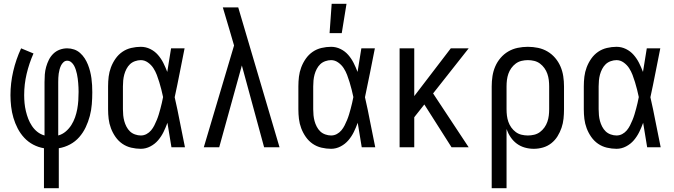

<svg xmlns="http://www.w3.org/2000/svg" viewBox="-20 -774 3540 1009"><path d="M211 215V5Q181 0 154.5 -14Q128 -28 107.5 -50Q87 -72 73 -99Q59 -126 50.5 -155Q42 -184 38.5 -214Q35 -244 35 -274Q35 -337 49.5 -399.5Q64 -462 91 -520L156 -493Q133 -441 120 -386Q107 -331 107 -274Q107 -253 109 -232Q111 -211 116 -190Q121 -169 128.5 -149.5Q136 -130 148 -112Q160 -94 176.5 -81Q193 -68 214 -62V-343Q214 -363 215.5 -383Q217 -403 222.5 -422.5Q228 -442 237 -460Q246 -478 260.5 -492Q275 -506 294 -513Q313 -520 333 -520Q352 -520 369.5 -514Q387 -508 401 -495.5Q415 -483 425 -467.5Q435 -452 442 -434.5Q449 -417 453.5 -399Q458 -381 460.5 -363Q463 -345 464 -326.5Q465 -308 465 -289Q465 -258 462.5 -226.5Q460 -195 452 -164.5Q444 -134 430.5 -105.5Q417 -77 396.5 -53.5Q376 -30 348 -15Q320 0 289 5V215ZM286 -62Q308 -68 325.5 -83Q343 -98 355 -117Q367 -136 374.5 -157.5Q382 -179 386 -201Q390 -223 391.5 -245.5Q393 -268 393 -291Q393 -302 392.5 -314Q392 -326 391 -337.5Q390 -349 388.5 -361Q387 -373 384.5 -384.5Q382 -396 378.5 -407Q375 -418 369.5 -428.5Q364 -439 354.5 -447Q345 -455 333 -455Q322 -455 313.5 -447Q305 -439 300.5 -429.5Q296 -420 293 -409Q290 -398 288.5 -387Q287 -376 286.5 -365Q286 -354 286 -343Z M720 8Q695 8 669.5 2Q644 -4 623 -18.5Q602 -33 587 -54.5Q572 -76 563 -100Q554 -124 551 -149Q548 -174 548 -200V-320Q548 -346 551 -371Q554 -396 563 -420Q572 -444 587 -465.5Q602 -487 623 -501.5Q644 -516 669.5 -522Q695 -528 720 -528Q746 -528 769.5 -516.5Q793 -505 810 -485.5Q827 -466 838.5 -443Q850 -420 859 -396Q864 -427 869 -458Q874 -489 879 -520H950Q937 -456 924.5 -391.5Q912 -327 898 -263Q913 -198 925.5 -132Q938 -66 952 0H881Q876 -32 870.5 -64Q865 -96 860 -128V-129Q851 -104 839.5 -80.5Q828 -57 811 -37Q794 -17 770 -4.5Q746 8 720 8ZM720 -62Q736 -62 750 -69.5Q764 -77 774 -89Q784 -101 791 -115Q798 -129 804 -143.5Q810 -158 814.5 -173Q819 -188 823 -203Q827 -218 830.5 -233Q834 -248 837 -264Q833 -283 828 -303Q823 -323 817 -342.5Q811 -362 804 -380.5Q797 -399 786 -416Q775 -433 757.5 -445.5Q740 -458 720 -458Q705 -458 689.5 -452.5Q674 -447 663 -436.5Q652 -426 644.5 -411.5Q637 -397 633 -382Q629 -367 627.5 -351.5Q626 -336 626 -320V-200Q626 -184 627.5 -168.5Q629 -153 633 -138Q637 -123 644.5 -108.5Q652 -94 663 -83.5Q674 -73 689.5 -67.5Q705 -62 720 -62Z M1132 0H1051L1210 -535L1187 -614Q1178 -644 1169 -674.5Q1160 -705 1151 -735H1232L1449 0H1368L1251 -430Z M1720 8Q1695 8 1669.5 2Q1644 -4 1623 -18.5Q1602 -33 1587 -54.5Q1572 -76 1563 -100Q1554 -124 1551 -149Q1548 -174 1548 -200V-320Q1548 -346 1551 -371Q1554 -396 1563 -420Q1572 -444 1587 -465.5Q1602 -487 1623 -501.5Q1644 -516 1669.5 -522Q1695 -528 1720 -528Q1746 -528 1769.5 -516.5Q1793 -505 1810 -485.5Q1827 -466 1838.5 -443Q1850 -420 1859 -396Q1864 -427 1869 -458Q1874 -489 1879 -520H1950Q1937 -456 1924.5 -391.5Q1912 -327 1898 -263Q1913 -198 1925.5 -132Q1938 -66 1952 0H1881Q1876 -32 1870.5 -64Q1865 -96 1860 -128V-129Q1851 -104 1839.5 -80.5Q1828 -57 1811 -37Q1794 -17 1770 -4.5Q1746 8 1720 8ZM1720 -62Q1736 -62 1750 -69.5Q1764 -77 1774 -89Q1784 -101 1791 -115Q1798 -129 1804 -143.5Q1810 -158 1814.5 -173Q1819 -188 1823 -203Q1827 -218 1830.5 -233Q1834 -248 1837 -264Q1833 -283 1828 -303Q1823 -323 1817 -342.5Q1811 -362 1804 -380.5Q1797 -399 1786 -416Q1775 -433 1757.5 -445.5Q1740 -458 1720 -458Q1705 -458 1689.5 -452.5Q1674 -447 1663 -436.5Q1652 -426 1644.5 -411.5Q1637 -397 1633 -382Q1629 -367 1627.5 -351.5Q1626 -336 1626 -320V-200Q1626 -184 1627.5 -168.5Q1629 -153 1633 -138Q1637 -123 1644.5 -108.5Q1652 -94 1663 -83.5Q1674 -73 1689.5 -67.5Q1705 -62 1720 -62ZM1712 -600 1723 -754H1801L1776 -600Z M2080 0V-520H2157V-269L2349 -520H2443L2256 -283L2443 0H2353L2210 -225L2157 -158V0Z M2564 215V-320Q2564 -347 2568 -373.5Q2572 -400 2582.5 -424.5Q2593 -449 2610.5 -469.5Q2628 -490 2651 -503.5Q2674 -517 2700.5 -522.5Q2727 -528 2754 -528Q2781 -528 2807.5 -522.5Q2834 -517 2857 -503.5Q2880 -490 2897.5 -469.5Q2915 -449 2925.5 -424.5Q2936 -400 2940 -373.5Q2944 -347 2944 -320V-200Q2944 -175 2941.5 -150.5Q2939 -126 2931 -102.5Q2923 -79 2910 -58Q2897 -37 2877.5 -21.5Q2858 -6 2834 1Q2810 8 2785 8Q2761 8 2738 1.5Q2715 -5 2696 -19Q2677 -33 2663.5 -53Q2650 -73 2642 -96V215ZM2754 -62Q2771 -62 2787.5 -66Q2804 -70 2817.5 -80Q2831 -90 2841 -104Q2851 -118 2856.5 -134Q2862 -150 2864 -166.5Q2866 -183 2866 -200V-320Q2866 -337 2864 -353.5Q2862 -370 2856.5 -386Q2851 -402 2841 -416Q2831 -430 2817.5 -440Q2804 -450 2787.5 -454Q2771 -458 2754 -458Q2737 -458 2720.5 -454Q2704 -450 2690.5 -440Q2677 -430 2667 -416Q2657 -402 2651.5 -386Q2646 -370 2644 -353.5Q2642 -337 2642 -320V-200Q2642 -183 2644 -166.5Q2646 -150 2651.5 -134Q2657 -118 2667 -104Q2677 -90 2690.5 -80Q2704 -70 2720.5 -66Q2737 -62 2754 -62Z M3220 8Q3195 8 3169.5 2Q3144 -4 3123 -18.5Q3102 -33 3087 -54.5Q3072 -76 3063 -100Q3054 -124 3051 -149Q3048 -174 3048 -200V-320Q3048 -346 3051 -371Q3054 -396 3063 -420Q3072 -444 3087 -465.5Q3102 -487 3123 -501.5Q3144 -516 3169.5 -522Q3195 -528 3220 -528Q3246 -528 3269.5 -516.5Q3293 -505 3310 -485.5Q3327 -466 3338.5 -443Q3350 -420 3359 -396Q3364 -427 3369 -458Q3374 -489 3379 -520H3450Q3437 -456 3424.5 -391.5Q3412 -327 3398 -263Q3413 -198 3425.5 -132Q3438 -66 3452 0H3381Q3376 -32 3370.5 -64Q3365 -96 3360 -128V-129Q3351 -104 3339.5 -80.5Q3328 -57 3311 -37Q3294 -17 3270 -4.5Q3246 8 3220 8ZM3220 -62Q3236 -62 3250 -69.5Q3264 -77 3274 -89Q3284 -101 3291 -115Q3298 -129 3304 -143.5Q3310 -158 3314.5 -173Q3319 -188 3323 -203Q3327 -218 3330.5 -233Q3334 -248 3337 -264Q3333 -283 3328 -303Q3323 -323 3317 -342.5Q3311 -362 3304 -380.5Q3297 -399 3286 -416Q3275 -433 3257.5 -445.5Q3240 -458 3220 -458Q3205 -458 3189.5 -452.5Q3174 -447 3163 -436.5Q3152 -426 3144.5 -411.5Q3137 -397 3133 -382Q3129 -367 3127.5 -351.5Q3126 -336 3126 -320V-200Q3126 -184 3127.5 -168.5Q3129 -153 3133 -138Q3137 -123 3144.5 -108.5Q3152 -94 3163 -83.5Q3174 -73 3189.5 -67.5Q3205 -62 3220 -62Z"/></svg>

Font: Iosevka Custom
Style: Regular
Weight: 400
Monospace: yes
Designer: Belleve Invis
Foundry: Belleve Invis
Version: Version 32.5.0; ttfautohint (v1.8.4)